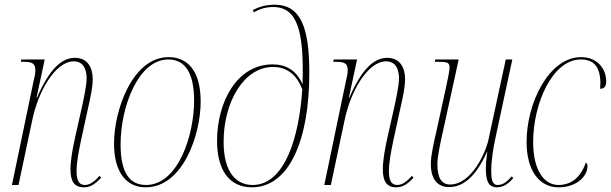

<svg xmlns="http://www.w3.org/2000/svg" viewBox="-20 -790 2609 820"><path d="M338 10C362 10 382 1 412 -31L405 -39C377 -7 358 0 342 0C316 0 307 -22 307 -59C307 -97 316 -141 325 -186L356 -328C366 -372 376 -418 376 -452C376 -500 355 -543 300 -543C242 -543 190 -493 138 -373H136L171 -536H71L69 -526H81C121 -526 131 -517 131 -489C131 -477 128 -462 123 -442L31 0H59L118 -278C143 -399 216 -528 295 -528C341 -528 350 -485 350 -457C350 -421 336 -364 332 -342L300 -200C289 -149 281 -104 281 -67C281 -16 297 10 338 10Z M602 10C761 10 837 -214 837 -356C837 -492 778 -546 700 -546C546 -546 467 -320 467 -177C467 -50 523 10 602 10ZM604 0C537 0 495 -47 495 -173C495 -333 570 -536 699 -536C768 -536 809 -482 809 -361C809 -209 739 0 604 0Z M1056 10C1211 10 1301 -183 1301 -479C1301 -670 1266 -770 1152 -770C1112 -770 1080 -758 1060 -747L1064 -737C1087 -751 1114 -760 1147 -760C1252 -760 1279 -652 1272 -430C1245 -492 1199 -515 1144 -515C991 -515 907 -353 907 -188C907 -68 956 10 1056 10ZM1059 0C993 0 935 -48 935 -185C935 -353 1021 -504 1146 -504C1208 -504 1248 -468 1271 -409C1258 -207 1197 0 1059 0Z M1672 10C1696 10 1716 1 1746 -31L1739 -39C1711 -7 1692 0 1676 0C1650 0 1641 -22 1641 -59C1641 -97 1650 -141 1659 -186L1690 -328C1700 -372 1710 -418 1710 -452C1710 -500 1689 -543 1634 -543C1576 -543 1524 -493 1472 -373H1470L1505 -536H1405L1403 -526H1415C1455 -526 1465 -517 1465 -489C1465 -477 1462 -462 1457 -442L1365 0H1393L1452 -278C1477 -399 1550 -528 1629 -528C1675 -528 1684 -485 1684 -457C1684 -421 1670 -364 1666 -342L1634 -200C1623 -149 1615 -104 1615 -67C1615 -16 1631 10 1672 10Z M2103 10C2133 10 2155 -10 2172 -29L2166 -37C2148 -17 2130 0 2106 0C2081 0 2078 -26 2078 -61C2078 -101 2086 -156 2096 -201L2168 -536H2140L2066 -193C2054 -137 1993 -2 1902 -2C1867 -2 1848 -29 1848 -88C1848 -123 1862 -186 1872 -230L1939 -536H1839L1837 -526H1852C1890 -526 1900 -523 1900 -501C1900 -487 1891 -446 1884 -413L1844 -230C1834 -187 1820 -127 1820 -90C1820 -33 1842 9 1898 9C1963 9 2016 -43 2060 -142H2061C2056 -104 2055 -87 2055 -73C2055 -22 2063 10 2103 10Z M2365 10C2444 10 2489 -38 2489 -80C2489 -89 2485 -94 2482 -96C2461 -34 2421 0 2365 0C2303 0 2257 -64 2257 -183C2257 -349 2340 -536 2460 -536C2511 -536 2541 -511 2544 -443C2544 -433 2544 -422 2543 -411C2559 -411 2569 -419 2569 -443C2569 -493 2534 -546 2462 -546C2324 -546 2229 -350 2229 -184C2229 -55 2288 10 2365 10Z"/></svg>

Font: Noto Serif Display Condensed Thin
Style: Italic
Weight: 100
Width: 3
Italic angle: -12°
Designer: Monotype Design Team
Foundry: Monotype Imaging Inc.
Version: Version 2.009